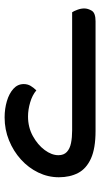

<svg xmlns="http://www.w3.org/2000/svg" viewBox="184 -628 444 853"><g transform="rotate(-90 406.5 -202.0)"><path d="M251 0Q173 0 128 -20.5Q83 -41 64 -77.5Q45 -114 45 -163Q45 -211 66 -254.5Q87 -298 124 -331.5Q161 -365 209 -384.5Q257 -404 311 -404Q349 -404 383 -394Q417 -384 438 -365Q459 -346 459 -319Q459 -302 451 -288.5Q443 -275 431 -263Q410 -281 377.5 -290.5Q345 -300 315 -300Q267 -300 228 -278.5Q189 -257 166 -226Q143 -195 143 -165Q143 -141 157.5 -127.5Q172 -114 197 -109Q222 -104 253 -104H778Q783 -97 789 -81Q795 -65 795 -50Q795 -34 785 -17Q775 0 738 0Z"/></g></svg>

Font: Baloo Bhaijaan 2 Medium
Style: Regular
Weight: 500
Designer: Sanskriti Dholi, Noopur Datye and Ek Type
Foundry: Ek Type
Version: Version 1.701